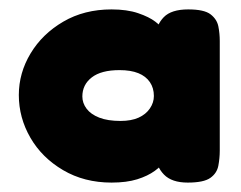

<svg xmlns="http://www.w3.org/2000/svg" viewBox="-20 -692 513 408"><path d="M380 -672Q414 -672 427.5 -661.5Q441 -651 444 -636Q447 -621 447 -605V-372Q447 -356 444 -340Q441 -324 427 -314Q413 -304 379 -304Q345 -304 328.5 -321Q312 -338 312 -360L330 -350Q324 -340 309 -329Q294 -318 271.5 -311Q249 -304 217 -304Q159 -304 114 -330.5Q69 -357 44.5 -399.5Q20 -442 20 -490Q20 -537 45 -578.5Q70 -620 114.5 -646Q159 -672 217 -672Q250 -672 273.5 -664Q297 -656 310 -646Q323 -636 325 -630L311 -615Q312 -639 328 -655.5Q344 -672 380 -672ZM236 -435Q259 -435 274.5 -442Q290 -449 298.5 -461.5Q307 -474 307 -488Q307 -505 298.5 -517.5Q290 -530 274 -536.5Q258 -543 234 -543Q195 -543 175 -527.5Q155 -512 155 -487Q155 -473 164 -461Q173 -449 191 -442Q209 -435 236 -435Z"/></svg>

Font: Fredoka SemiExpanded
Style: Bold
Weight: 700
Width: 6
Designer: Ben Nathan
Foundry: Milena B. Brandão, Ben Nathan
Version: Version 2.001